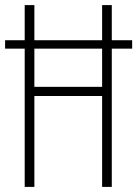

<svg xmlns="http://www.w3.org/2000/svg" viewBox="-20 -734 539 754"><path d="M77 0V-543H0V-576H77V-714H115V-576H381V-714H419V-576H499V-543H419V0H381V-357H115V0ZM115 -393H381V-543H115Z"/></svg>

Font: Noto Sans Lao Looped ExtraCondensed ExtraLight
Style: Regular
Weight: 200
Width: 2
Designer: Mark Frömberg, Ben Mitchell
Foundry: The Fontpad Ltd
Version: Version 1.002; ttfautohint (v1.8.4.7-5d5b)